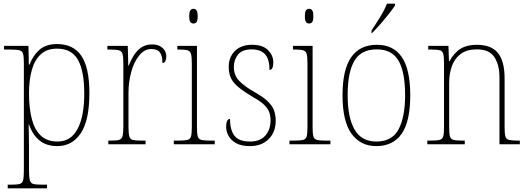

<svg xmlns="http://www.w3.org/2000/svg" viewBox="-20 -786 2878 1046"><path d="M22 240V220H43Q73 220 87.5 216Q102 212 106 195.5Q110 179 110 143V-442Q110 -476 106 -492Q102 -508 86.5 -512Q71 -516 35 -516H2V-536H135L137 -434H141Q158 -481 193.5 -513.5Q229 -546 290 -546Q380 -546 423.5 -481.5Q467 -417 467 -279Q467 -130 420 -60Q373 10 292 10Q233 10 195 -21Q157 -52 138 -108H136Q136 -93 137 -64Q138 -35 138 13V143Q138 179 142.5 195.5Q147 212 161 216Q175 220 205 220H236V240ZM294 -15Q366 -15 402.5 -83.5Q439 -152 439 -276Q439 -398 405 -459.5Q371 -521 291 -521Q236 -521 202.5 -490.5Q169 -460 153.5 -405Q138 -350 138 -278Q138 -198 153 -139Q168 -80 202 -47.5Q236 -15 294 -15Z M570 0V-20H585Q615 -20 629 -24Q643 -28 647.5 -44.5Q652 -61 652 -97V-441Q652 -476 647.5 -492Q643 -508 627.5 -512Q612 -516 577 -516H565V-536H676L679 -428H681Q691 -455 707.5 -482Q724 -509 748.5 -526.5Q773 -544 809 -544Q845 -544 865.5 -525Q886 -506 886 -479Q886 -464 881 -453.5Q876 -443 865 -443Q865 -481 851.5 -500Q838 -519 804 -519Q767 -519 738.5 -484Q710 -449 695 -394Q680 -339 680 -280V-97Q680 -61 684 -44.5Q688 -28 702.5 -24Q717 -20 747 -20H773V0Z M1034 -658Q1023 -658 1017 -666Q1011 -674 1011 -698Q1011 -721 1017 -729.5Q1023 -738 1034 -738Q1045 -738 1051 -729.5Q1057 -721 1057 -698Q1057 -674 1051 -666Q1045 -658 1034 -658ZM927 0V-20H952Q986 -20 1001.5 -24Q1017 -28 1021 -44Q1025 -60 1025 -95V-438Q1025 -474 1021 -490.5Q1017 -507 1003 -511.5Q989 -516 960 -516H946V-536H1053V-95Q1053 -60 1057 -44Q1061 -28 1076.5 -24Q1092 -20 1126 -20H1150V0Z M1343 10Q1293 10 1264.5 -7Q1236 -24 1224 -48Q1212 -72 1212 -94Q1212 -138 1233 -138Q1233 -80 1256.5 -47.5Q1280 -15 1343 -15Q1397 -15 1425.5 -47.5Q1454 -80 1454 -131Q1454 -154 1447 -174Q1440 -194 1420.5 -213.5Q1401 -233 1362 -255Q1311 -285 1281 -309.5Q1251 -334 1238.5 -360Q1226 -386 1226 -422Q1226 -475 1260 -508.5Q1294 -542 1353 -542Q1412 -542 1440.5 -512.5Q1469 -483 1469 -447Q1469 -405 1448 -405Q1448 -466 1423 -491.5Q1398 -517 1351 -517Q1300 -517 1277 -489Q1254 -461 1254 -421Q1254 -376 1283 -345.5Q1312 -315 1369 -283Q1415 -257 1439.5 -233Q1464 -209 1473 -184Q1482 -159 1482 -129Q1482 -66 1443.5 -28Q1405 10 1343 10Z M1664 -658Q1653 -658 1647 -666Q1641 -674 1641 -698Q1641 -721 1647 -729.5Q1653 -738 1664 -738Q1675 -738 1681 -729.5Q1687 -721 1687 -698Q1687 -674 1681 -666Q1675 -658 1664 -658ZM1557 0V-20H1582Q1616 -20 1631.5 -24Q1647 -28 1651 -44Q1655 -60 1655 -95V-438Q1655 -474 1651 -490.5Q1647 -507 1633 -511.5Q1619 -516 1590 -516H1576V-536H1683V-95Q1683 -60 1687 -44Q1691 -28 1706.5 -24Q1722 -20 1756 -20H1780V0Z M2030 10Q1944 10 1895 -57.5Q1846 -125 1846 -267Q1846 -406 1893 -474Q1940 -542 2034 -542Q2123 -542 2169 -475Q2215 -408 2215 -267Q2215 -124 2168 -57Q2121 10 2030 10ZM2030 -15Q2117 -15 2152 -82.5Q2187 -150 2187 -267Q2187 -394 2151 -455.5Q2115 -517 2033 -517Q1947 -517 1910.5 -454.5Q1874 -392 1874 -267Q1874 -146 1911.5 -80.5Q1949 -15 2030 -15ZM2004 -619Q2026 -653 2050.5 -692.5Q2075 -732 2088 -766H2132V-756Q2121 -739 2099 -711Q2077 -683 2052 -654.5Q2027 -626 2007 -606H2004Z M2308 0V-20H2326Q2360 -20 2375.5 -24Q2391 -28 2395 -44Q2399 -60 2399 -95V-442Q2399 -476 2395 -492Q2391 -508 2376.5 -512Q2362 -516 2332 -516H2313V-536H2423L2426 -453H2429Q2455 -500 2490 -521Q2525 -542 2577 -542Q2657 -542 2693 -497Q2729 -452 2729 -359V-95Q2729 -60 2733 -44Q2737 -28 2752.5 -24Q2768 -20 2801 -20H2812V0H2701V-365Q2701 -432 2673.5 -474.5Q2646 -517 2578 -517Q2524 -517 2491 -493Q2458 -469 2442.5 -427.5Q2427 -386 2427 -334V-95Q2427 -60 2431 -44Q2435 -28 2450.5 -24Q2466 -20 2500 -20H2512V0Z"/></svg>

Font: Noto Serif Hebrew SemiCondensed Thin
Style: Regular
Weight: 100
Width: 4
Designer: Monotype Design Team
Foundry: Monotype Imaging Inc.
Version: Version 2.004; ttfautohint (v1.8.4.7-5d5b)